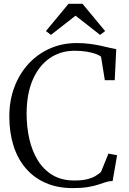

<svg xmlns="http://www.w3.org/2000/svg" viewBox="-20 -979 678 1010"><path d="M362.5 10.5Q282.5 10.5 220.2 -16.8Q158 -44 115.2 -94Q72.5 -144 50.8 -213.2Q29 -282.5 29 -366Q29 -450.5 55.8 -521.2Q82.5 -592 130.5 -643.8Q178.5 -695.5 243 -724Q307.5 -752.5 383.5 -752.5Q420.5 -752.5 452.5 -748.2Q484.5 -744 510.8 -738.2Q537 -732.5 557.5 -727.5Q578 -722.5 591.5 -720.5L583.5 -557H531.5L511.5 -680.5Q502.5 -688.5 483.5 -695.5Q464.5 -702.5 436.5 -707.2Q408.5 -712 372 -712Q298 -712 241 -672.5Q184 -633 152 -558.8Q120 -484.5 120 -380.5Q120 -311.5 134.2 -248.5Q148.5 -185.5 178.5 -136.2Q208.5 -87 256.2 -58.2Q304 -29.5 371 -29.5Q410 -29.5 436.5 -35.8Q463 -42 480.5 -52.2Q498 -62.5 511 -74L550.5 -171L596 -162.5L572.5 -27Q553 -26.5 535 -20.5Q517 -14.5 494.8 -7.2Q472.5 0 441 5.2Q409.5 10.5 362.5 10.5ZM248 -795.5 221.5 -815.5 340.5 -959H414L533 -815.5L506.5 -795.5L377.5 -896.5Z"/></svg>

Font: Merriweather 60pt Light
Style: Regular
Weight: 300
Version: Version 2.100